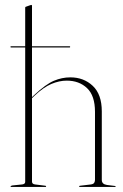

<svg xmlns="http://www.w3.org/2000/svg" viewBox="-20 -742 489 762"><path d="M21.5 -556Q21.5 -558.5 24 -558.5H80V-711Q80 -714.5 82 -715L99 -721Q103.5 -722.5 104 -722.5Q107 -722.5 107 -719.5V-558.5H256Q258.5 -558.5 258.5 -556Q258.5 -553.5 256 -553.5H107V-356.5L116 -365Q162 -408 194 -421.5Q226 -435 259 -435Q312.5 -435 348.2 -401.2Q384 -367.5 384 -300V-28Q384 -11 404 -8L436 -4Q439 -4 439 -2Q439 0 436 0H298Q294 0 294 -2Q294 -5 299 -5L341 -10Q351 -11.5 354 -16.8Q357 -22 357 -28V-298Q357 -362.5 325.5 -392.2Q294 -422 245 -422Q215 -422 183.8 -408.8Q152.5 -395.5 118 -363L107 -352.5V-21Q107 -11.5 119 -10L159 -5Q163 -5 163 -2Q163 0 160 0H24Q22 0 22 -2Q22 -4.5 29 -6L68 -10Q80 -11.5 80 -20V-553.5H24Q21.5 -553.5 21.5 -556Z"/></svg>

Font: Fraunces 144pt S000 Thin
Style: Regular
Weight: 100
Version: Version 1.000; ttfautohint (v1.8.3)